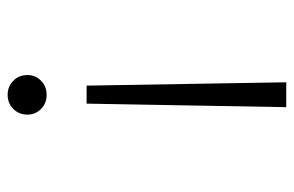

<svg xmlns="http://www.w3.org/2000/svg" viewBox="-150 -590 751 490"><g transform="rotate(90 225.0 -344.5)"><path d="M198 -190.5 189.5 -700H253L244 -190.5ZM171 -39.5Q171 -60 185.5 -74.2Q200 -88.5 221.5 -88.5Q243 -88.5 257.5 -74.2Q272 -60 272 -39.5Q272 -18 257.5 -3.5Q243 11 221.5 11Q200 11 185.5 -3.5Q171 -18 171 -39.5Z"/></g></svg>

Font: League Mono Condensed UltraLight
Style: Regular
Weight: 200
Width: 1
Designer: Tyler Finck
Foundry: The League of Moveable Type / Tyler Finck
Version: Version 2.210